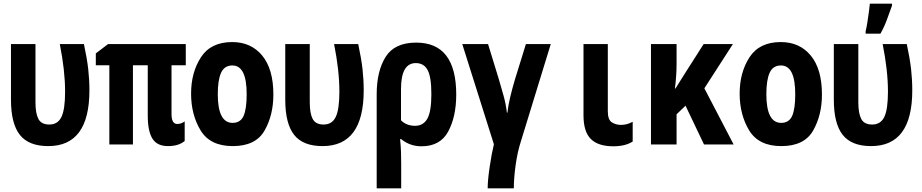

<svg xmlns="http://www.w3.org/2000/svg" viewBox="-20 -790 5040 1050"><path d="M244 9Q469 9 469 -296Q469 -354 462.5 -412Q456 -470 439 -549H307Q336 -404 336 -289Q336 -192 316 -150.5Q296 -109 250 -109Q206 -109 190 -139.5Q174 -170 174 -230V-549H40V-245Q40 -114 88.5 -52.5Q137 9 244 9Z M899 9Q957 9 990 -19V-126Q971 -112 949 -112Q918 -112 918 -167V-433H996V-549H571L504 -498V-433H578V0H707V-433H788V-158Q788 -73 813.5 -32Q839 9 899 9Z M1253 9Q1378 9 1426.5 -75.5Q1475 -160 1475 -273Q1475 -412 1414 -486Q1353 -560 1250 -560Q1133 -560 1079 -477Q1025 -394 1025 -278Q1025 -163 1077 -77Q1129 9 1253 9ZM1252 -118Q1171 -118 1171 -275Q1171 -352 1189 -392Q1207 -432 1251 -432Q1329 -432 1329 -275Q1329 -194 1312 -156Q1295 -118 1252 -118Z M1744 9Q1969 9 1969 -296Q1969 -354 1962.5 -412Q1956 -470 1939 -549H1807Q1836 -404 1836 -289Q1836 -192 1816 -150.5Q1796 -109 1750 -109Q1706 -109 1690 -139.5Q1674 -170 1674 -230V-549H1540V-245Q1540 -114 1588.5 -52.5Q1637 9 1744 9Z M2040 240H2174V104Q2174 76 2173 42Q2172 8 2168 -29H2174Q2222 10 2285 10Q2388 10 2431.5 -71.5Q2475 -153 2475 -273Q2475 -557 2256 -557Q2138 -557 2089 -479Q2040 -401 2040 -274ZM2250 -102Q2203 -102 2173 -132V-303Q2173 -445 2254 -445Q2298 -445 2318.5 -407Q2339 -369 2339 -275Q2339 -180 2317 -141Q2295 -102 2250 -102Z M2647 240H2790Q2790 183 2800 112Q2810 41 2828 -15L2992 -549H2856L2796 -355Q2782 -308 2770.5 -260.5Q2759 -213 2755 -174H2752Q2747 -220 2733.5 -268Q2720 -316 2707 -360L2649 -549H2508L2681 -1Q2669 48 2658 122Q2647 196 2647 240Z M3334 10Q3400 10 3440 -16V-124Q3425 -116 3409.5 -111.5Q3394 -107 3375 -107Q3348 -107 3326 -121Q3304 -135 3304 -181V-549H3171V-159Q3171 -70 3211 -30Q3251 10 3334 10Z M3540 0H3680V-165L3729 -212L3830 0H3992L3832 -307L3988 -549H3828L3726 -389Q3712 -366 3699 -346Q3686 -326 3674 -306H3671Q3675 -338 3677.5 -372Q3680 -406 3680 -439V-549H3540Z M4253 9Q4378 9 4426.5 -75.5Q4475 -160 4475 -273Q4475 -412 4414 -486Q4353 -560 4250 -560Q4133 -560 4079 -477Q4025 -394 4025 -278Q4025 -163 4077 -77Q4129 9 4253 9ZM4252 -118Q4171 -118 4171 -275Q4171 -352 4189 -392Q4207 -432 4251 -432Q4329 -432 4329 -275Q4329 -194 4312 -156Q4295 -118 4252 -118Z M4744 9Q4969 9 4969 -296Q4969 -354 4962.5 -412Q4956 -470 4939 -549H4807Q4836 -404 4836 -289Q4836 -192 4816 -150.5Q4796 -109 4750 -109Q4706 -109 4690 -139.5Q4674 -170 4674 -230V-549H4540V-245Q4540 -114 4588.5 -52.5Q4637 9 4744 9ZM4714 -606H4795Q4816 -643 4830.5 -683Q4845 -723 4858 -759V-770H4737Q4736 -757 4732 -726.5Q4728 -696 4723 -665Q4718 -634 4714 -620Z"/></svg>

Font: Noto Sans Mono Condensed Extra
Style: Regular
Weight: 800
Width: 3
Designer: Monotype Design Team
Foundry: Monotype Imaging Inc.
Version: Version 1.900